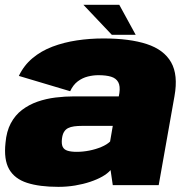

<svg xmlns="http://www.w3.org/2000/svg" viewBox="-20 -756 768 784"><path d="M218.5 7Q253.5 7 286.5 1.5Q319.5 -4 348 -13.5Q376.5 -23 398 -35.2Q419.5 -47.5 431.5 -61.5L440.5 0H628L692.5 -363.5Q708 -450 678.8 -501.5Q649.5 -553 579.5 -576Q509.5 -599 402.5 -599Q346.5 -599 293.5 -591Q240.5 -583 194.2 -565.5Q148 -548 112.8 -518.5Q77.5 -489 57 -446L266.5 -383.5Q278.5 -409.5 297.5 -423.8Q316.5 -438 338.5 -443.5Q360.5 -449 382 -449Q413 -449 433.5 -442.8Q454 -436.5 462.8 -420.5Q471.5 -404.5 467.5 -376L465 -362.5H283.5Q245.5 -362.5 206.8 -357.8Q168 -353 133 -340.8Q98 -328.5 70 -307.2Q42 -286 24.2 -252.8Q6.5 -219.5 2.5 -173Q-5 -104.5 17.2 -65.2Q39.5 -26 90.2 -9.5Q141 7 218.5 7ZM293.5 -136Q270.5 -136 256 -140.5Q241.5 -145 236 -156.5Q230.5 -168 233 -189.5Q235 -206.5 241.2 -217Q247.5 -227.5 257.8 -232.8Q268 -238 282.5 -240Q297 -242 316 -242H440.5L429.5 -178Q416.5 -165.5 394 -156Q371.5 -146.5 345 -141.2Q318.5 -136 293.5 -136ZM436.5 -614H534L467 -736.5H320.5Z"/></svg>

Font: Anybody Black
Style: Italic
Weight: 900
Italic angle: -10°
Designer: Tyler Finck
Foundry: Etcetera Type Company
Version: Version 1.113;gftools[0.9.25]